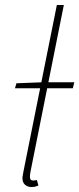

<svg xmlns="http://www.w3.org/2000/svg" viewBox="-20 -742 318 770"><path d="M40 -388 46 -408 148 -412H278L272 -388ZM106 8Q91 8 80.5 -1Q70 -10 70 -28Q70 -33 71.5 -40Q73 -47 74 -54L208 -722H236L102 -52Q101 -45 100.5 -40Q100 -35 100 -32Q100 -18 114 -18Q117 -18 119.5 -18.5Q122 -19 128 -20L134 2Q127 5 121 6.5Q115 8 106 8Z"/></svg>

Font: Source Sans 3
Style: Italic
Weight: 200
Italic angle: -11°
Designer: Paul D. Hunt
Foundry: Adobe
Version: Version 3.046;hotconv 1.0.118;makeotfexe 2.5.65603